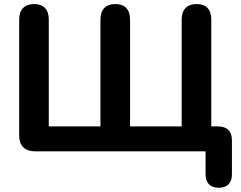

<svg xmlns="http://www.w3.org/2000/svg" viewBox="-20 -733 1165 930"><path d="M975.7 111.1V0H149.7Q112.4 0 92.7 -19.8Q72.9 -39.5 72.9 -76.8V-638.4Q72.9 -674.7 91.7 -694.1Q110.4 -713.4 144.7 -713.4Q179.8 -713.4 198.1 -694.1Q216.3 -674.7 216.3 -638.4V-120.7H466.5V-638.4Q466.5 -674.7 485.2 -694.1Q504 -713.4 538.3 -713.4Q573.4 -713.4 591.6 -694.1Q609.9 -674.7 609.9 -638.4V-120.7H860V-638.4Q860 -674.7 878.8 -694.1Q897.5 -713.4 931.8 -713.4Q966.9 -713.4 985.2 -694.1Q1003.4 -674.7 1003.4 -638.4V-54.7L937.5 -120.7H1036.5Q1069 -120.7 1086.2 -103.5Q1103.4 -86.2 1103.4 -53.8V111.1Q1103.4 142.8 1087.1 159.6Q1070.8 176.5 1040.1 176.5Q1008.6 176.5 992.1 159.6Q975.7 142.8 975.7 111.1Z"/></svg>

Font: SN Pro Thin
Style: Regular
Weight: 200
Designer: Tobias Whetton
Foundry: Supernotes
Version: Version 1.003;Glyphs 3.3 (3324)